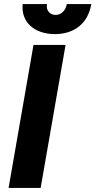

<svg xmlns="http://www.w3.org/2000/svg" viewBox="-20 -920 467 940"><path d="M22 0H179L301 -700H144ZM249 -753C343 -753 411 -805 427 -900H307C302 -868 279 -847 252 -847C225 -847 204 -869 210 -900H91C82 -812 148 -753 249 -753Z"/></svg>

Font: Fixel Text 20240404
Style: Bold Italic
Weight: 700
Width: 4
Italic angle: -10°
Designer: AlfaBravo + MacPaw
Foundry: Kyrylo Tkachov, Marchela Mozhyna, Serhii Makarenko, Maria Weinstein, Zakhar Kryvoshyya
Version: Version 1.211;Glyphs 3.2 (3225)